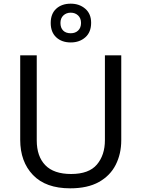

<svg xmlns="http://www.w3.org/2000/svg" viewBox="-20 -1015 771 1045"><path d="M640 -252Q640 -178 610 -118.5Q580 -59 518.5 -24.5Q457 10 362 10Q229 10 159.5 -62.5Q90 -135 90 -254V-714H180V-251Q180 -164 226.5 -116Q273 -68 367 -68Q464 -68 507.5 -119.5Q551 -171 551 -252V-714H640ZM365 -784Q316 -784 286 -812Q256 -840 256 -890Q256 -940 286 -967.5Q316 -995 365 -995Q412 -995 444 -967.5Q476 -940 476 -891Q476 -840 444.5 -812Q413 -784 365 -784ZM365 -834Q390 -834 405.5 -849Q421 -864 421 -890Q421 -916 405 -931Q389 -946 365 -946Q341 -946 325 -931Q309 -916 309 -890Q309 -864 323.5 -849Q338 -834 365 -834Z"/></svg>

Font: Noto Sans Tagalog
Style: Regular
Weight: 400
Designer: Monotype Design Team
Foundry: Monotype Imaging Inc.
Version: Version 2.001; ttfautohint (v1.8.4.7-5d5b)